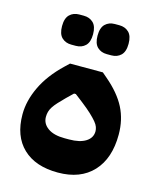

<svg xmlns="http://www.w3.org/2000/svg" viewBox="-105 -741 671 825"><g transform="rotate(15 231.0 -328.0)"><path d="M231 12Q131 12 75.5 -41Q20 -94 20 -191Q20 -251 50 -314Q80 -377 141 -435L161 -454H307L328 -436Q388 -385 415 -332Q442 -279 442 -213Q442 -107 386.5 -47.5Q331 12 231 12ZM241 -138Q289 -138 315.5 -155Q342 -172 342 -201Q342 -210 338.5 -220Q335 -230 325 -242Q315 -254 298 -270Q281 -286 254 -307L219 -334H211L182 -306Q165 -289 153 -276Q141 -263 133.5 -251.5Q126 -240 123 -229Q120 -218 120 -206Q120 -176 146.5 -157Q173 -138 221 -138ZM303 -534Q277 -534 260.5 -550Q244 -566 244 -601Q244 -636 260.5 -652Q277 -668 303 -668H323Q349 -668 365.5 -652Q382 -636 382 -601Q382 -566 365.5 -550Q349 -534 323 -534ZM145 -534Q119 -534 102.5 -550Q86 -566 86 -601Q86 -636 102.5 -652Q119 -668 145 -668H165Q191 -668 207.5 -652Q224 -636 224 -601Q224 -566 207.5 -550Q191 -534 165 -534Z"/></g></svg>

Font: IBM Plex Arabic
Style: Bold
Weight: 700
Designer: Mike Abbink, Paul van der Laan, Pieter van Rosmalen, Wael Morcos, Khajak Apelian
Foundry: Bold Monday
Version: Version 1.0